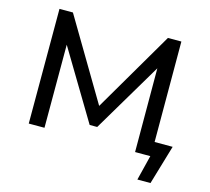

<svg xmlns="http://www.w3.org/2000/svg" viewBox="-118 -839 1236 1132"><g transform="rotate(15 500.0 -273.5)"><path d="M109 0V-700H191L483 -208L771 -700H853L854 0H758L757 -511L504 -85H458L205 -507V0ZM813 153 851 0H765V-87H964L893 153Z"/></g></svg>

Font: Montserrat Z Med
Style: Regular
Weight: 500
Designer: Julieta Ulanovsky
Foundry: Julieta Ulanovsky
Version: Version 8.000